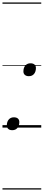

<svg xmlns="http://www.w3.org/2000/svg" viewBox="-20 -1030 353 1550"><path d="M79 21Q58 21 46.5 10.5Q35 0 35 -17Q35 -47 50.5 -65Q66 -83 92 -83Q113 -83 124.5 -73Q136 -63 136 -45Q136 -16 121 2.5Q106 21 79 21ZM213 -415Q192 -415 180.5 -425.5Q169 -436 169 -453Q169 -483 184.5 -501Q200 -519 226 -519Q247 -519 258.5 -509Q270 -499 270 -481Q270 -452 255 -433.5Q240 -415 213 -415ZM0 490H313V500H0ZM0 -20H313V0H0ZM0 -505H313V-500H0ZM0 -1010H313V-1000H0Z"/></svg>

Font: Playwrite NZ Guides
Style: Regular
Weight: 400
Designer: Veronika Burian, José Scaglione
Foundry: TypeTogether
Version: Version 1.003